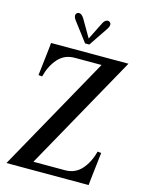

<svg xmlns="http://www.w3.org/2000/svg" viewBox="-132 -976 793 1054"><g transform="rotate(15 265.0 -449.0)"><path d="M401 -700H517L127 0H11ZM77 -510 56 -512 74 -669 77 -700H438V-655H223Q166 -655 129.5 -614Q93 -573 77 -510ZM89 -45H332Q389 -45 425.5 -86Q462 -127 478 -190L499 -188L481 -31L478 0H89ZM213 -875 270 -777 319 -875Q327 -891 337 -896Q347 -901 356 -896Q365 -891 365 -880Q365 -869 354 -853L282 -746H258L176 -854Q165 -869 165 -879.5Q165 -890 174 -896Q183 -901 193 -896Q203 -891 213 -875Z"/></g></svg>

Font: RL Madena Variable
Style: Regular
Weight: 400
Designer: I Kadek Wantara Putra
Foundry: Roughlines ID
Version: Version 1.000;Glyphs 3.1.2 (3151)